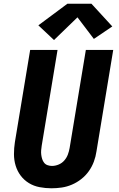

<svg xmlns="http://www.w3.org/2000/svg" viewBox="-20 -1003 640 1031"><path d="M256 8Q224 8 192.5 2Q161 -4 135 -20Q109 -36 91 -60Q73 -84 64 -113.5Q55 -143 55 -175.5Q55 -208 60 -240L142 -735H289L204 -221Q202 -208 201 -196Q200 -184 201.5 -172Q203 -160 206.5 -149Q210 -138 217 -129Q224 -120 235.5 -116Q247 -112 259 -112Q277 -112 295 -119.5Q313 -127 325.5 -141.5Q338 -156 344.5 -173.5Q351 -191 354 -209L441 -735H588L498 -190Q494 -162 484 -135Q474 -108 457 -84Q440 -60 416.5 -41.5Q393 -23 366 -11.5Q339 0 311.5 4Q284 8 256 8ZM270 -788 186 -867 342 -983H471L583 -861L484 -794L396 -910Z"/></svg>

Font: Iosevka Curly HvExObl
Style: Regular
Weight: 900
Width: 7
Italic angle: -9°
Monospace: yes
Designer: Belleve Invis
Foundry: Belleve Invis
Version: Version 11.1.0; ttfautohint (v1.8.3)